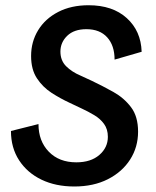

<svg xmlns="http://www.w3.org/2000/svg" viewBox="-20 -682 582 715"><path d="M256.7 12.5Q187.5 12.5 134.6 -12.9Q81.7 -38.3 51.2 -85Q20.8 -131.7 20.8 -194.2L123.3 -220Q123.3 -156.7 161.7 -117.1Q200 -77.5 264.2 -77.5Q318.3 -77.5 350 -105Q381.7 -132.5 381.7 -172.5Q381.7 -200.8 367.5 -220.4Q353.3 -240 330.8 -253.3Q308.3 -266.7 285 -277.5L239.2 -299.2Q205 -315 172.1 -336.2Q139.2 -357.5 117.5 -390.4Q95.8 -423.3 95.8 -473.3Q95.8 -526.7 122.1 -569.6Q148.3 -612.5 196.7 -637.5Q245 -662.5 310 -662.5Q399.2 -662.5 452.1 -614.6Q505 -566.7 507.5 -489.2L406.7 -460Q406.7 -512.5 379.2 -542.9Q351.7 -573.3 301.7 -573.3Q255.8 -573.3 230.4 -548.8Q205 -524.2 205 -490Q205 -456.7 226.2 -435.4Q247.5 -414.2 279.2 -400.8L322.5 -380.8Q362.5 -361.7 402.1 -339.6Q441.7 -317.5 467.9 -282.9Q494.2 -248.3 494.2 -191.7Q494.2 -134.2 464.6 -87.9Q435 -41.7 381.7 -14.6Q328.3 12.5 256.7 12.5Z"/></svg>

Font: Familjen Grotesk GF Medium
Style: Italic
Weight: 500
Designer: Anders Wikstroem, Jonas Baeckman, Matilda Gysing, Kristian Moeller
Foundry: Familjen STHML AB
Version: Version 2.000; Beta; Release 4; Build 6